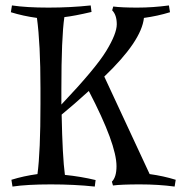

<svg xmlns="http://www.w3.org/2000/svg" viewBox="-20 -679 667 707"><path d="M623 8Q564 0 495.5 0Q427 0 396 4L392 -10Q409 -27 409 -67Q409 -148 307 -344Q251 -293 207 -257Q210 -102 219 -35Q278 -29 332 -16L329 8Q255 0 167 0Q79 0 26 8L22 -17Q67 -31 118 -38Q129 -120 129 -296V-355Q129 -517 116 -613Q65 -620 20 -634L24 -659Q77 -651 158.5 -651Q240 -651 314 -659L317 -635Q253 -620 217 -616Q206 -541 206 -350V-294Q332 -427 371 -491Q410 -555 410 -589.5Q410 -624 393 -641L397 -655Q428 -651 485.5 -651Q543 -651 602 -659L606 -634Q561 -620 510 -613Q501 -528 364 -397L531 -38Q582 -31 627 -17Z"/></svg>

Font: Almendra
Style: Regular
Weight: 400
Designer: Ana Sanfelippo
Foundry: Ana Sanfelippo
Version: Version 1.004